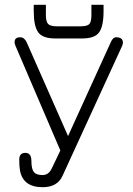

<svg xmlns="http://www.w3.org/2000/svg" viewBox="-20 -777 555 803"><path d="M413.1 -730.5Q413.1 -667 394.5 -641.6Q376 -616.2 324.2 -616.2H210Q158.2 -616.2 139.6 -642.1Q121.1 -668 121.1 -730.5V-756.8H171.9V-714.8Q171.9 -686.5 181.2 -676.8Q190.4 -667 217.8 -667H317.4Q344.7 -667 353.5 -676.3Q362.3 -685.5 362.3 -714.8V-756.8H413.1ZM264.6 -208 443.4 -600.6Q452.1 -621.1 465.8 -621.1Q494.1 -621.1 494.1 -598.6Q494.1 -593.8 491.2 -585.9L241.2 -41Q219.7 5.9 158.2 5.9Q76.2 5.9 63.5 -64.5Q60.5 -81.1 60.5 -109.4Q60.5 -137.7 85.9 -137.7Q111.3 -137.7 111.3 -104Q111.3 -70.3 121.6 -57.6Q131.8 -44.9 157.7 -44.9Q183.6 -44.9 196.3 -72.3L232.4 -147.5L44.9 -585Q41 -593.8 41 -600.6Q41 -621.1 64.5 -621.1Q82 -621.1 91.8 -599.6Z"/></svg>

Font: Jura
Style: Book
Weight: 400
Version: Version 2.5